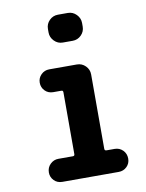

<svg xmlns="http://www.w3.org/2000/svg" viewBox="-85 -821 671 882"><g transform="rotate(-10 250.0 -380.0)"><path d="M247.1 -759.8H293Q316.4 -759.8 333 -742.7Q349.6 -725.6 349.6 -703.1V-686.5Q349.6 -663.1 333 -646.5Q316.4 -629.9 293 -629.9H247.1Q223.6 -629.9 207 -647Q190.4 -664.1 190.4 -686.5V-703.1Q190.4 -726.6 207 -743.2Q223.6 -759.8 247.1 -759.8ZM396.5 -107.4Q418.9 -107.4 434.6 -91.8Q450.2 -76.2 450.2 -52.7Q450.2 -30.3 434.6 -15.1Q418.9 0 396.5 0H133.8Q110.4 0 95.2 -15.6Q80.1 -31.2 80.1 -52.7Q80.1 -76.2 96.2 -91.8Q112.3 -107.4 133.8 -107.4H202.1Q210 -107.4 210 -116.2V-404.3Q210 -413.1 202.1 -413.1H164.1Q140.6 -413.1 125.5 -428.7Q110.4 -444.3 110.4 -466.3Q110.4 -488.3 126 -503.9Q141.6 -519.5 164.1 -519.5H293Q316.4 -519.5 333 -502.9Q349.6 -486.3 349.6 -462.9V-116.2Q349.6 -107.4 358.4 -107.4Z"/></g></svg>

Font: Rounded Mgen+ 2m bold
Style: Bold
Weight: 700
Designer: [Source Han Sans]
Ryoko NISHIZUKA  (kana & ideographs); Paul D. Hunt (Latin, Greek & Cyrillic); Wenlong ZHANG  (bopomofo
Version: Version 1.059.20150602